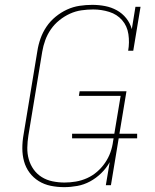

<svg xmlns="http://www.w3.org/2000/svg" viewBox="-20 -763 640 791"><path d="M244 8Q216 8 189 2.5Q162 -3 139.5 -17Q117 -31 101.5 -52Q86 -73 79 -98.5Q72 -124 72 -152Q72 -180 77 -208L134 -553Q138 -579 147 -604.5Q156 -630 171.5 -653Q187 -676 209 -694Q231 -712 256 -723.5Q281 -735 307.5 -739Q334 -743 360 -743Q387 -743 413 -738Q439 -733 461.5 -720.5Q484 -708 500 -688Q516 -668 523 -643L538 -735H559L529 -554H508Q514 -588 509 -622Q504 -656 483 -680Q462 -704 430 -714Q398 -724 364 -724Q340 -724 315.5 -720.5Q291 -717 268 -706.5Q245 -696 224.5 -679.5Q204 -663 189.5 -642Q175 -621 166.5 -597.5Q158 -574 154 -550L97 -205Q93 -180 92.5 -155Q92 -130 98.5 -107Q105 -84 118.5 -65Q132 -46 152 -33.5Q172 -21 196.5 -16Q221 -11 246 -11Q246 -11 246 -11Q246 -11 246 -11Q269 -11 292.5 -15Q316 -19 338.5 -29Q361 -39 380 -55.5Q399 -72 413 -92.5Q427 -113 435 -135.5Q443 -158 446 -182L448 -193H277V-212H451L477 -368H305L308 -387H501L472 -212H545V-193H469L437 0H416L432 -95Q418 -70 397 -49.5Q376 -29 351 -15.5Q326 -2 298.5 3Q271 8 244 8Z"/></svg>

Font: Iosevka Curly Slab ThEx
Style: Italic
Weight: 100
Width: 7
Italic angle: -9°
Monospace: yes
Designer: Belleve Invis
Foundry: Belleve Invis
Version: Version 11.1.0; ttfautohint (v1.8.3)